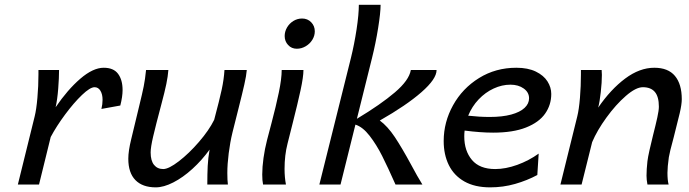

<svg xmlns="http://www.w3.org/2000/svg" viewBox="-20 -787 2938 819"><path d="M56.2 0 127.9 -290.5Q135.3 -320.3 139.6 -370.4Q144 -420.4 144 -469.2V-488.3H231.9Q231.9 -455.6 228.3 -408.7Q224.6 -361.8 217.3 -329.6Q268.1 -404.3 322.5 -451.2Q377 -498 422.4 -498Q464.4 -498 483.6 -472.2Q502.9 -446.3 502.9 -402.8Q502.9 -375 493.2 -336.9L412.6 -322.3Q417.5 -342.3 417.5 -361.3Q417.5 -384.8 408.4 -399.9Q399.4 -415 383.3 -415Q364.3 -415 329.6 -381.8Q294.9 -348.6 257.8 -298.6Q220.7 -248.5 196.3 -202.6L146.5 0Z M874 -148.9Q841.3 -103.5 800.8 -66.7Q760.3 -29.8 719.2 -8.8Q678.2 12.2 644.5 12.2Q587.9 12.2 557.6 -18.8Q527.3 -49.8 527.3 -109.9Q527.3 -143.1 539.6 -192.9L573.7 -334.5Q586.9 -388.2 593 -418.5Q599.1 -448.7 603 -488.3H698.2Q696.3 -461.9 689.5 -428.7Q682.6 -395.5 668.5 -342.8Q644 -251 633.3 -204.8Q622.6 -158.7 622.6 -136.7Q622.6 -101.6 637 -83.7Q651.4 -65.9 676.3 -65.9Q699.7 -65.9 742.9 -99.1Q786.1 -132.3 828.9 -181.9Q871.6 -231.4 893.6 -275.9Q916.5 -361.8 925.8 -405.3Q935.1 -448.7 937.5 -488.3H1032.7Q1030.8 -464.4 1022.2 -426.5Q1013.7 -388.7 997.1 -323.2Q981.4 -263.2 971.7 -222.2Q961.4 -179.7 955.6 -133.3Q949.7 -86.9 949.7 -48.8Q949.7 -17.6 952.1 0H864.3Q864.3 -45.4 866 -79.3Q867.7 -113.3 874 -148.9Z M1268.6 -708Q1292 -708 1307.4 -692.1Q1322.8 -676.3 1322.8 -653.3Q1322.8 -634.3 1312.3 -617.2Q1301.8 -600.1 1283.9 -589.6Q1266.1 -579.1 1246.1 -579.1Q1223.6 -579.1 1209 -595Q1194.3 -610.8 1194.3 -633.3Q1194.3 -652.3 1204.3 -669.7Q1214.4 -687 1231.4 -697.5Q1248.5 -708 1268.6 -708ZM1228.5 -261.7 1206.5 -174.3Q1193.8 -125 1193.8 -66.4Q1193.8 -30.8 1199.7 0H1102.1Q1098.6 -16.6 1098.6 -42.5Q1098.6 -74.2 1104 -113Q1109.4 -151.9 1119.1 -189.5L1138.2 -262.2Q1157.2 -334 1169.4 -392.6Q1181.6 -451.2 1181.6 -488.3H1274.4Q1274.4 -459.5 1262 -401.9Q1249.5 -344.2 1228.5 -261.7Z M1477.1 -540.5Q1491.2 -597.7 1501 -661.6Q1510.7 -725.6 1510.7 -766.6H1603.5Q1603.5 -733.4 1593 -667.7Q1582.5 -602.1 1566.9 -539.6L1502.4 -280.3Q1604 -341.3 1664.6 -393.1Q1725.1 -444.8 1732.4 -488.3H1842.3Q1842.3 -450.2 1777.8 -393.8Q1713.4 -337.4 1600.1 -272.9Q1633.3 -248.5 1664.1 -202.4Q1694.8 -156.2 1733.9 -84Q1760.3 -34.2 1781.7 0H1667Q1634.3 -73.7 1610.1 -121.8Q1585.9 -169.9 1556.6 -207.8Q1527.3 -245.6 1496.1 -255.4L1432.6 0H1342.3Z M2070.8 12.2Q2005.4 12.2 1960.9 -12.9Q1916.5 -38.1 1894.5 -82.8Q1872.6 -127.4 1872.6 -185.5Q1872.6 -266.1 1912.6 -338.1Q1952.6 -410.2 2023.4 -454.1Q2094.2 -498 2182.6 -498Q2231.9 -498 2265.6 -481.7Q2299.3 -465.3 2315.4 -439.7Q2331.5 -414.1 2331.5 -386.2Q2331.5 -339.8 2305.4 -302.5Q2279.3 -265.1 2223.9 -243.2Q2168.5 -221.2 2083.5 -221.2Q2030.8 -221.2 1961.9 -230Q1960.4 -218.3 1960.4 -205.1Q1960.4 -143.6 1993.2 -104.7Q2025.9 -65.9 2092.3 -65.9Q2136.7 -65.9 2186.3 -83.7Q2235.8 -101.6 2277.8 -131.8L2272 -40.5Q2228.5 -17.1 2177.2 -2.4Q2126 12.2 2070.8 12.2ZM2068.8 -288.1Q2122.6 -288.1 2160.4 -298.3Q2198.2 -308.6 2217.5 -326.7Q2236.8 -344.7 2236.8 -367.7Q2236.8 -393.1 2214.1 -409.4Q2191.4 -425.8 2157.2 -425.8Q2121.1 -425.8 2085.7 -409.4Q2050.3 -393.1 2021.7 -363Q1993.2 -333 1977.1 -293.5Q2025.4 -288.1 2068.8 -288.1Z M2737.8 -37.6Q2737.8 -64 2741.7 -99.1Q2743.7 -116.2 2750.7 -147.2Q2757.8 -178.2 2765.6 -210Q2777.3 -255.9 2783.9 -286.1Q2790.5 -316.4 2790.5 -332Q2790.5 -374.5 2773.4 -394.8Q2756.3 -415 2722.2 -415Q2692.4 -415 2649.7 -377.9Q2606.9 -340.8 2566.9 -285.6Q2526.9 -230.5 2505.9 -180.7L2460.9 0H2370.6L2442.4 -290.5Q2449.7 -319.8 2453.9 -369.9Q2458 -419.9 2458 -469.2V-488.3H2546.4Q2547.4 -476.6 2547.4 -467.3Q2547.4 -436 2542.7 -394.3Q2538.1 -352.5 2531.7 -328.1Q2585 -405.8 2646.7 -451.9Q2708.5 -498 2771 -498Q2830.1 -498 2859.1 -463.1Q2888.2 -428.2 2888.2 -363.8Q2888.2 -341.8 2879.4 -304Q2870.6 -266.1 2853.5 -200.2Q2835.9 -135.7 2833 -116.2Q2827.1 -74.2 2827.1 -49.8Q2827.1 -18.6 2832 0H2741.7Q2737.8 -20.5 2737.8 -37.6Z"/></svg>

Font: Lesson One
Style: Italic
Weight: 400
Italic angle: -14°
Designer: But Ko, Victor Gaultney, Annie Olsen, Julie Remington, Don Collingsworth, Eric Hays, Becca Hirsbrunner
Version: Version 1.100